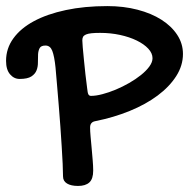

<svg xmlns="http://www.w3.org/2000/svg" viewBox="-46 -529 627 637"><path d="M163.1 56.2Q163.1 40 161.9 14.2Q160.6 -11.7 158.7 -43Q156.7 -74.2 154.3 -109.4Q151.9 -144.5 148.9 -179.2Q146 -213.9 143.3 -246.3Q140.6 -278.8 138.2 -305.2Q134.3 -342.8 127.4 -360.4Q120.6 -377.9 105 -377.9Q90.3 -377.9 85.7 -369.6Q81.1 -361.3 80.3 -349.1Q79.6 -336.9 79.8 -322.5Q80.1 -308.1 75.4 -295.9Q70.8 -283.7 58.1 -275.4Q45.4 -267.1 19 -267.1Q0.5 -267.1 -12.7 -282.5Q-25.9 -297.9 -25.9 -327.1Q-25.9 -368.2 -1.7 -401.6Q22.5 -435.1 66.4 -458.7Q110.4 -482.4 172.4 -495.6Q234.4 -508.8 310.1 -508.8Q364.3 -508.8 410.2 -496.8Q456.1 -484.9 489.5 -463.6Q522.9 -442.4 542 -413.3Q561 -384.3 561 -350.1Q561 -311.5 538.6 -276.4Q516.1 -241.2 476.8 -211.9Q437.5 -182.6 384.3 -160.9Q331.1 -139.2 270 -127Q252.9 -124 252.9 -106Q252.9 -93.8 254.6 -75.4Q256.3 -57.1 258.1 -37.1Q259.8 -17.1 261.5 2.4Q263.2 22 263.2 37.1Q263.2 64.5 250.5 76.2Q237.8 87.9 212.9 87.9Q189.5 87.9 176.3 79.8Q163.1 71.8 163.1 56.2ZM460 -335.9Q460 -352.5 445.8 -367.7Q431.6 -382.8 407.7 -394.5Q383.8 -406.2 352.3 -413.1Q320.8 -419.9 286.1 -419.9Q269 -419.9 257.6 -418.7Q246.1 -417.5 239.3 -414.6Q232.4 -411.6 229.7 -407Q227.1 -402.3 227.1 -395Q227.1 -390.1 228.5 -372.3Q230 -354.5 232.4 -331.1Q234.9 -307.6 237.5 -282Q240.2 -256.3 243.2 -235.8Q244.6 -220.7 247.3 -215.8Q250 -210.9 255.9 -210.9Q272.5 -210.9 293.9 -216.6Q315.4 -222.2 338.1 -231.7Q360.8 -241.2 382.6 -253.7Q404.3 -266.1 421.6 -280Q439 -293.9 449.5 -308.3Q460 -322.8 460 -335.9Z"/></svg>

Font: Gochi Hand
Style: Regular
Weight: 400
Designer: Juan Pablo del Peral
Foundry: Juan Pablo del Peral
Version: Version 1.001